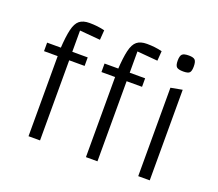

<svg xmlns="http://www.w3.org/2000/svg" viewBox="-116 -855 1155 1018"><g transform="rotate(20 461.0 -346.5)"><path d="M199 0H134V-492Q138 -563 147.5 -603Q157 -643 177 -659Q197 -675 233 -675Q256 -675 277.5 -672.5Q299 -670 319 -665L315 -610L199 -620ZM286 -500V-452H57V-500ZM523 0H458V-492Q462 -563 471.5 -603Q481 -643 501 -659Q521 -675 557 -675Q580 -675 601.5 -672.5Q623 -670 643 -665L639 -610L523 -620ZM610 -500V-452H381V-500ZM753 -499 818 -511V0H753ZM787 -603Q759 -603 749.5 -612Q740 -621 740 -647Q740 -674 749.5 -683.5Q759 -693 787 -693Q813 -693 822 -683.5Q831 -674 831 -647Q831 -621 822.5 -612Q814 -603 787 -603Z"/></g></svg>

Font: Changa ExtraLight
Style: Regular
Weight: 250
Designer: Eduardo Rodriguez Tunni
Foundry: Eduardo Rodriguez Tunni
Version: Version 3.002; ttfautohint (v1.8.2)